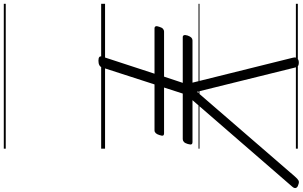

<svg xmlns="http://www.w3.org/2000/svg" viewBox="-304 -750 1555 986"><g transform="rotate(90 473.0 -257.5)"><path d="M292 14Q265 14 271 -5L359 -274H126Q119 -274 116 -279.5Q113 -285 118 -298Q122 -312 128.5 -317.5Q135 -323 142 -323H374L406 -419H171Q164 -419 161.5 -425Q159 -431 163 -444Q168 -458 174 -463.5Q180 -469 188 -469H405L277 -984Q273 -1000 280.5 -1007.5Q288 -1015 301 -1015Q316 -1015 321 -1009.5Q326 -1004 328 -993L452 -492L887 -995Q899 -1009 907.5 -1013.5Q916 -1018 930 -1012Q942 -1009 945.5 -1000.5Q949 -992 938 -980L495 -469H711Q719 -469 721.5 -464Q724 -459 720 -445Q716 -431 709.5 -425Q703 -419 695 -419H461L430 -323H666Q674 -323 676.5 -318Q679 -313 674 -299Q670 -286 664 -280Q658 -274 650 -274H414L327 -5Q321 14 292 14ZM0 490H744V500H0ZM0 -20H744V0H0ZM0 -505H744V-500H0ZM0 -1010H744V-1000H0Z"/></g></svg>

Font: Playwrite MX Guides
Style: Regular
Weight: 400
Designer: Veronika Burian, José Scaglione
Foundry: TypeTogether
Version: Version 1.003